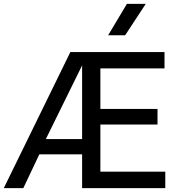

<svg xmlns="http://www.w3.org/2000/svg" viewBox="-36 -968 940 988"><path d="M-16.5 0 326 -700H810.5V-616H480.5V-407.5H774.5V-327H480.5V-84.5H814.5V0H386.5V-174H166.5L84 0ZM200 -252.5H386.5V-631.5ZM520.5 -786.5 617 -948H714L608 -786.5Z"/></svg>

Font: Geologica Light
Style: Regular
Weight: 300
Designer: Sindre Bremnes, Frode Helland
Foundry: Monokrom Skriftforlag AS
Version: Version 1.010; ttfautohint (v1.8.4.7-5d5b);gftools[0.9.28]